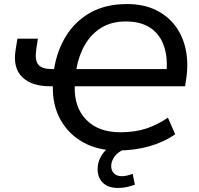

<svg xmlns="http://www.w3.org/2000/svg" viewBox="-20 -734 981 948"><path d="M559 9Q464 9 392 -30.5Q320 -70 279.5 -141.5Q239 -213 241 -308H227Q136 -308 89.5 -353.5Q43 -399 57 -487L66 -543H167L159 -490Q151 -436 169.5 -414.5Q188 -393 235 -393H247Q262 -486 307.5 -558.5Q353 -631 428 -672.5Q503 -714 607 -714Q689 -714 749.5 -684.5Q810 -655 847.5 -603.5Q885 -552 898 -484.5Q911 -417 899 -342L894 -308H349Q346 -204 406 -142.5Q466 -81 574 -81Q647 -81 702.5 -99.5Q758 -118 809 -153L845 -71Q789 -32 716.5 -11.5Q644 9 559 9ZM601 -628Q531 -628 481 -597.5Q431 -567 400 -514Q369 -461 357 -393H803Q807 -462 786.5 -515Q766 -568 720 -598Q674 -628 601 -628ZM563 194Q514 194 488 168.5Q462 143 462 102Q462 55 493 17.5Q524 -20 571 -39L600 0Q563 15 546 38.5Q529 62 529 86Q529 108 543 122Q557 136 581 136Q605 136 635 124L646 178Q626 185 606 189.5Q586 194 563 194Z"/></svg>

Font: Nunito Sans SemiBold
Style: Italic
Weight: 600
Italic angle: -9°
Designer: Vernon Adams
Foundry: Vernon Adams
Version: Version 3.006; ttfautohint (v1.8.3)